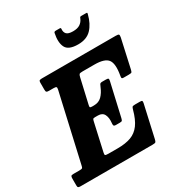

<svg xmlns="http://www.w3.org/2000/svg" viewBox="-263 -1128 1194 1277"><g transform="rotate(-30 334.0 -489.5)"><path d="M272.5 -329 225.5 -119Q221.5 -102.5 225.8 -98.8Q230 -95 250 -95H321Q381.5 -95 423 -110.2Q464.5 -125.5 492 -162.8Q519.5 -200 537.5 -266.5Q541.5 -280.5 545.2 -285.2Q549 -290 567 -290H602Q617.5 -290 620.2 -286Q623 -282 620.5 -269.5L565.5 -24.5Q562 -8.5 557.2 -4.2Q552.5 0 533 0H-20Q-32 0 -36.5 -3.5Q-41 -7 -41 -20V-69.5Q-41 -85 -37.5 -90Q-34 -95 -18.5 -95H26Q44.5 -95 48.8 -98.5Q53 -102 56 -117.5L173 -632.5Q176 -646.5 172 -650.8Q168 -655 151 -655H116.5Q102 -655 97.8 -659Q93.5 -663 93.5 -678V-732Q93.5 -744.5 99.5 -747.2Q105.5 -750 117.5 -750H683.5Q703.5 -750 707 -745Q710.5 -740 707.5 -723.5L659.5 -507Q656 -491.5 652.5 -487Q649 -482.5 630.5 -482.5H591Q577 -482.5 576.2 -489Q575.5 -495.5 577.5 -506Q592.5 -590 568.2 -622.5Q544 -655 465.5 -655H373.5Q354.5 -655 349.5 -650.5Q344.5 -646 341 -630L298 -442.5Q294.5 -429 297.2 -425Q300 -421 312 -421H327Q364 -421 387.2 -444.2Q410.5 -467.5 425.5 -504.5Q430 -515.5 434.2 -523Q438.5 -530.5 453.5 -530.5H481Q497 -530.5 500 -526.2Q503 -522 500 -508.5L442.5 -257Q439.5 -245 436.2 -240.2Q433 -235.5 418 -235.5H389Q374 -235.5 371.8 -242.5Q369.5 -249.5 371 -260.5Q375.5 -299 363 -324.5Q350.5 -350 316 -350H294Q281 -350 278 -345.5Q275 -341 272.5 -329ZM440 -825Q366 -825 346.5 -863.8Q327 -902.5 341 -969.5Q343 -979 354.5 -979H386.5Q394.5 -979 394 -971Q391 -946.5 404 -932Q417 -917.5 453.5 -917.5Q488 -917.5 507.5 -930.5Q527 -943.5 536 -964.5Q539 -971.5 540.8 -975.2Q542.5 -979 551.5 -979H587.5Q595 -979 596 -976.8Q597 -974.5 595 -967Q578.5 -901.5 542 -863.2Q505.5 -825 440 -825Z"/></g></svg>

Font: Besley* Narrow
Style: Bold Italic
Weight: 700
Width: 4
Italic angle: -13°
Designer: Owen Earl
Foundry: indestructible type*
Version: Version 3.000; ttfautohint (v1.8.3)